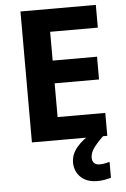

<svg xmlns="http://www.w3.org/2000/svg" viewBox="-62 -758 684 1043"><g transform="rotate(-5 280.0 -237.0)"><path d="M501 0H90V-714H501V-590H241V-433H483V-309H241V-125H501ZM406 111Q406 131 417 141Q428 151 445 151Q461 151 476 148Q491 145 501 142V229Q485 233 467 236.5Q449 240 425 240Q369 240 336 208.5Q303 177 303 128Q303 84 335 46Q367 8 413 -17L478 0Q444 32 425 58.5Q406 85 406 111Z"/></g></svg>

Font: RS Noto Sans
Style: Bold
Weight: 700
Designer: Monotype Design Team
Foundry: Monotype Imaging Inc.
Version: Version 3.10